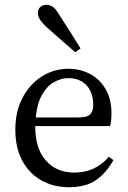

<svg xmlns="http://www.w3.org/2000/svg" viewBox="-20 -768 534 801"><path d="M265 -442Q235 -442 205.5 -425.5Q176 -409 155.5 -373Q135 -337 129 -278H308Q345 -278 357 -292Q369 -306 369 -329Q369 -382 341 -412Q313 -442 265 -442ZM268 13Q202 13 151.5 -16Q101 -45 72.5 -98.5Q44 -152 44 -227Q44 -304 74.5 -361Q105 -418 155 -449.5Q205 -481 265 -481Q316 -481 356.5 -459Q397 -437 421 -395.5Q445 -354 445 -296Q445 -260 439 -242H127V-241Q127 -148 171.5 -98Q216 -48 290 -48Q378 -48 434 -114L453 -100Q424 -47 381 -17Q338 13 268 13ZM316 -566 294 -550Q263 -577 232.5 -603.5Q202 -630 171 -658Q151 -678 144.5 -690Q138 -702 138 -712Q138 -731 149 -739.5Q160 -748 174 -748Q187 -748 200 -739.5Q213 -731 226 -708Q249 -673 272 -636.5Q295 -600 316 -566Z"/></svg>

Font: Source Serif 4 Subhead
Style: Regular
Weight: 400
Designer: Frank Grießhammer
Foundry: Adobe Systems Incorporated
Version: Version 4.004;hotconv 1.0.117;makeotfexe 2.5.65602